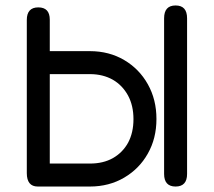

<svg xmlns="http://www.w3.org/2000/svg" viewBox="-20 -669 782 702"><path d="M309 13C309 13 309 13 309 13C355.5 13 397.5 2 434 -19.5C470.5 -41 499.5 -70 520.5 -107.5C541.5 -144.5 552 -186.5 552 -234C552 -234 552 -234 552 -234C552 -281.5 541.5 -323.5 520.5 -361C499.5 -398.5 470.5 -428 434 -449.5C397.5 -471 355.5 -482 309 -482C309 -482 162 -482 162 -482C162 -482 162 -597 162 -597C162 -597 162 -597 162 -597C162 -627 148 -642 120 -642C120 -642 120 -642 120 -642C92 -642 78 -626.5 78 -596C78 -596 78 -36 78 -36C78 -36 78 -36 78 -36C78 -3.5 91.5 13 118 13C118 13 309 13 309 13ZM162 -398C162 -398 309 -398 309 -398C309 -398 309 -398 309 -398C340.5 -398 368.5 -391 392.5 -377.5C416 -364 434.5 -344.5 448 -320C461.5 -295 468 -266 468 -233.5C468 -233.5 468 -233.5 468 -233.5C468 -200.5 461.5 -172 448.5 -147.5C435 -123 416.5 -104.5 393 -91C369 -77.5 341 -71 309 -71C309 -71 162 -71 162 -71C162 -71 162 -398 162 -398ZM622 13C650 13 664 -2.5 664 -33C664 -33 664 -602 664 -602C664 -602 664 -602 664 -602C664 -633.5 650 -649 622 -649C622 -649 622 -649 622 -649C594 -649 580 -633.5 580 -602C580 -602 580 -33 580 -33C580 -33 580 -33 580 -33C580 -2.5 594 13 622 13C622 13 622 13 622 13Z"/></svg>

Font: Jura-Fortis-Bold
Style: Bold
Weight: 500
Designer: Daniel Johnson, Alexei Vanyashin, Mirko Velimirovic
Foundry: Daniel Johnson
Version: ""